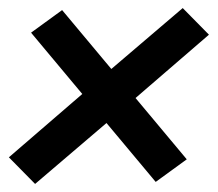

<svg xmlns="http://www.w3.org/2000/svg" viewBox="-20 -578 540 476"><path d="M67 -122 2 -188 184 -345 57 -497 134 -553 256 -407 433 -558 498 -492 316 -335 443 -183 366 -127 244 -273Z"/></svg>

Font: Iosevka Curly Slab SmBdObl
Style: Regular
Weight: 600
Italic angle: -9°
Monospace: yes
Designer: Belleve Invis
Foundry: Belleve Invis
Version: Version 11.0.0; ttfautohint (v1.8.3)